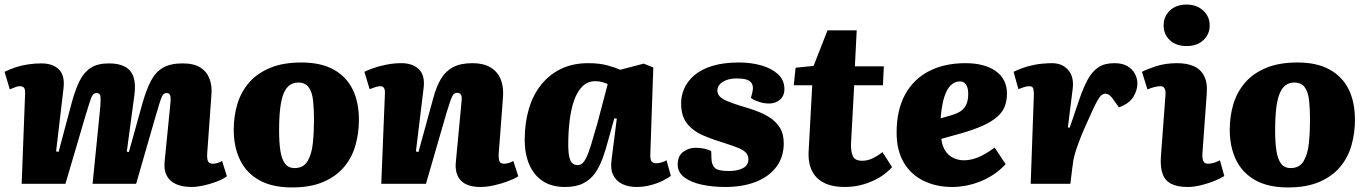

<svg xmlns="http://www.w3.org/2000/svg" viewBox="-24 -806 5998 842"><path d="M416 -339Q418 -368 416.5 -383Q415 -398 399 -398Q389 -398 382.5 -389Q376 -380 369.5 -358.5Q363 -337 351 -299L263 0H71L86 -393Q87 -414 81.5 -421Q76 -428 62 -428Q52 -428 40 -422.5Q28 -417 19 -414L-4 -491Q20 -503 46.5 -511.5Q73 -520 101.5 -524Q130 -528 157 -528Q208 -528 235 -501Q262 -474 254 -414L222 -142L233 -140L292 -361Q307 -415 325.5 -452Q344 -489 374 -508.5Q404 -528 454 -528Q498 -528 525 -513Q552 -498 562 -467Q572 -436 565 -386L532 -141L541 -139L601 -354Q618 -414 638.5 -452.5Q659 -491 691.5 -509.5Q724 -528 777 -528Q826 -528 854.5 -510Q883 -492 895 -460Q907 -428 903 -388L885 -138Q883 -115 887 -101.5Q891 -88 909 -88Q920 -88 929.5 -91Q939 -94 950 -100L971 -33Q952 -19 923.5 -8.5Q895 2 866.5 8Q838 14 816 14Q776 14 748 1.5Q720 -11 707 -36Q694 -61 698 -98L723 -350Q726 -379 722 -388.5Q718 -398 707 -398Q697 -398 691 -390.5Q685 -383 677 -358Q669 -333 654 -281L573 0H382Z M1257 16Q1169 16 1112.5 -16Q1056 -48 1028.5 -105Q1001 -162 1001 -237Q1001 -297 1017 -350Q1033 -403 1068.5 -444Q1104 -485 1161 -508.5Q1218 -532 1298 -532Q1382 -532 1438 -501.5Q1494 -471 1522 -415Q1550 -359 1550 -280Q1550 -223 1535 -169.5Q1520 -116 1485.5 -74.5Q1451 -33 1394.5 -8.5Q1338 16 1257 16ZM1268 -69Q1307 -69 1325 -99.5Q1343 -130 1348 -178.5Q1353 -227 1353 -281Q1353 -328 1349 -365Q1345 -402 1330 -423Q1315 -444 1284 -444Q1263 -444 1247 -433Q1231 -422 1220.5 -397.5Q1210 -373 1205 -332.5Q1200 -292 1200 -233Q1200 -182 1205.5 -145.5Q1211 -109 1225.5 -89Q1240 -69 1268 -69Z M2249 -33Q2234 -23 2205.5 -12Q2177 -1 2144 6.5Q2111 14 2083 14Q2024 14 1997 -14.5Q1970 -43 1975 -95L2000 -360Q2003 -382 1997.5 -390.5Q1992 -399 1982 -399Q1972 -399 1965.5 -392.5Q1959 -386 1952.5 -368Q1946 -350 1935 -314L1844 0H1648L1664 -395Q1665 -412 1660 -420Q1655 -428 1643 -428Q1635 -428 1624 -424.5Q1613 -421 1597 -415L1574 -491Q1585 -497 1611 -506.5Q1637 -516 1670.5 -522.5Q1704 -529 1735 -529Q1786 -529 1813 -502.5Q1840 -476 1834 -422L1800 -142L1811 -139L1877 -379Q1890 -427 1910 -460.5Q1930 -494 1963 -511.5Q1996 -529 2048 -529Q2095 -529 2126 -511Q2157 -493 2171 -460Q2185 -427 2182 -382L2163 -131Q2162 -109 2166.5 -98.5Q2171 -88 2187 -88Q2198 -88 2209 -92Q2220 -96 2227 -100Z M2828 -133Q2827 -113 2831.5 -101.5Q2836 -90 2854 -90Q2865 -90 2878 -94Q2891 -98 2899 -103L2918 -35Q2906 -25 2881.5 -13Q2857 -1 2827 6.5Q2797 14 2767 14Q2733 14 2706 1.5Q2679 -11 2665.5 -37.5Q2652 -64 2658 -106L2681 -286L2670 -287L2643 -190Q2632 -148 2618.5 -111Q2605 -74 2585 -46Q2565 -18 2533.5 -2Q2502 14 2454 14Q2395 14 2356 -12Q2317 -38 2297 -84.5Q2277 -131 2277 -193Q2277 -267 2295.5 -329Q2314 -391 2350 -435.5Q2386 -480 2437.5 -504.5Q2489 -529 2556 -529Q2605 -529 2641 -519Q2677 -509 2696 -500L2799 -527L2841 -510ZM2509 -82Q2520 -82 2528.5 -88.5Q2537 -95 2546.5 -113.5Q2556 -132 2567.5 -169Q2579 -206 2596 -266L2641 -437Q2634 -441 2619 -445.5Q2604 -450 2587 -450Q2553 -450 2530 -427Q2507 -404 2493.5 -365Q2480 -326 2474 -276Q2468 -226 2468 -174Q2468 -136 2473 -116Q2478 -96 2487.5 -89Q2497 -82 2509 -82Z M3173 -56Q3210 -56 3234 -68.5Q3258 -81 3258 -107Q3258 -124 3248 -135.5Q3238 -147 3215.5 -156.5Q3193 -166 3155 -178Q3105 -193 3061 -211.5Q3017 -230 2990 -263Q2963 -296 2963 -353Q2963 -387 2977 -418.5Q2991 -450 3021 -476Q3051 -502 3100 -517Q3149 -532 3218 -532Q3268 -532 3313.5 -519.5Q3359 -507 3387.5 -481Q3416 -455 3416 -415Q3416 -386 3396.5 -369Q3377 -352 3349 -352Q3326 -352 3302.5 -360Q3279 -368 3269 -377L3275 -399Q3283 -430 3268.5 -446Q3254 -462 3207 -462Q3180 -462 3161 -454.5Q3142 -447 3132 -435.5Q3122 -424 3122 -409Q3122 -394 3132.5 -383Q3143 -372 3165.5 -362.5Q3188 -353 3223 -342Q3259 -332 3293 -319.5Q3327 -307 3354 -289Q3381 -271 3397 -244.5Q3413 -218 3413 -177Q3413 -117 3380.5 -74Q3348 -31 3290.5 -8.5Q3233 14 3156 14Q3102 14 3054.5 4Q3007 -6 2977.5 -28Q2948 -50 2948 -85Q2948 -122 2972 -140Q2996 -158 3027 -158Q3048 -158 3067 -153.5Q3086 -149 3095 -143L3096 -110Q3097 -83 3111 -69.5Q3125 -56 3173 -56Z M3465 -509 3544 -517 3605 -673H3733L3725 -515H3852L3848 -432H3722L3708 -176Q3707 -142 3716 -121.5Q3725 -101 3757 -101Q3780 -101 3801.5 -111Q3823 -121 3846 -139L3888 -73Q3867 -49 3835.5 -29.5Q3804 -10 3764.5 2Q3725 14 3680 14Q3600 14 3559.5 -25.5Q3519 -65 3522 -139L3538 -432H3457Z M4210 -529Q4294 -529 4343 -494Q4392 -459 4392 -395Q4392 -365 4382.5 -340Q4373 -315 4350 -294.5Q4327 -274 4288.5 -256Q4250 -238 4190 -221L4104 -197Q4108 -165 4122 -144Q4136 -123 4157.5 -113Q4179 -103 4203 -103Q4225 -103 4248 -110Q4271 -117 4294 -130Q4317 -143 4338 -159L4386 -86Q4362 -60 4333.5 -41Q4305 -22 4273 -9.5Q4241 3 4210.5 8.5Q4180 14 4153 14Q4081 14 4025.5 -13.5Q3970 -41 3939 -94Q3908 -147 3908 -225Q3908 -323 3945 -391Q3982 -459 4050 -494Q4118 -529 4210 -529ZM4222 -395Q4222 -414 4217 -426Q4212 -438 4204 -443.5Q4196 -449 4185 -449Q4164 -449 4146.5 -433Q4129 -417 4117.5 -382Q4106 -347 4101 -287L4146 -300Q4171 -307 4187.5 -317.5Q4204 -328 4213 -346.5Q4222 -365 4222 -395Z M4510 -393Q4510 -405 4507.5 -416.5Q4505 -428 4489 -428Q4479 -428 4467 -424Q4455 -420 4442 -415L4421 -491Q4454 -507 4485.5 -515.5Q4517 -524 4544 -526.5Q4571 -529 4589 -529Q4635 -529 4661 -498.5Q4687 -468 4680 -415L4659 -247L4667 -246L4711 -375Q4728 -424 4747 -458.5Q4766 -493 4793 -511Q4820 -529 4863 -529Q4899 -529 4921 -515.5Q4943 -502 4953.5 -481.5Q4964 -461 4964 -440Q4964 -411 4946.5 -381.5Q4929 -352 4883 -335L4863 -363Q4851 -381 4842.5 -388Q4834 -395 4823 -395Q4815 -395 4807.5 -389.5Q4800 -384 4790.5 -368Q4781 -352 4767.5 -322.5Q4754 -293 4732 -244Q4717 -209 4707.5 -183.5Q4698 -158 4692 -138.5Q4686 -119 4683 -102Q4680 -85 4678 -66L4670 0H4496Z M5087 -388Q5089 -407 5083.5 -417.5Q5078 -428 5065 -428Q5053 -428 5039.5 -424.5Q5026 -421 5008 -414L4984 -491Q5004 -502 5045.5 -515.5Q5087 -529 5139 -529Q5180 -529 5210.5 -516Q5241 -503 5256.5 -473Q5272 -443 5268 -394L5249 -132Q5248 -112 5253 -100Q5258 -88 5274 -88Q5287 -88 5300.5 -92.5Q5314 -97 5326 -103L5345 -34Q5330 -24 5303 -13Q5276 -2 5244 6Q5212 14 5185 14Q5139 14 5112 0Q5085 -14 5074.5 -43.5Q5064 -73 5067 -119ZM5079 -695Q5079 -734 5106.5 -760Q5134 -786 5180 -786Q5210 -786 5232.5 -774Q5255 -762 5268 -741.5Q5281 -721 5281 -695Q5281 -656 5253.5 -630Q5226 -604 5180 -604Q5134 -604 5106.5 -629.5Q5079 -655 5079 -695Z M5625 16Q5537 16 5480.5 -16Q5424 -48 5396.5 -105Q5369 -162 5369 -237Q5369 -297 5385 -350Q5401 -403 5436.5 -444Q5472 -485 5529 -508.5Q5586 -532 5666 -532Q5750 -532 5806 -501.5Q5862 -471 5890 -415Q5918 -359 5918 -280Q5918 -223 5903 -169.5Q5888 -116 5853.5 -74.5Q5819 -33 5762.5 -8.5Q5706 16 5625 16ZM5636 -69Q5675 -69 5693 -99.5Q5711 -130 5716 -178.5Q5721 -227 5721 -281Q5721 -328 5717 -365Q5713 -402 5698 -423Q5683 -444 5652 -444Q5631 -444 5615 -433Q5599 -422 5588.5 -397.5Q5578 -373 5573 -332.5Q5568 -292 5568 -233Q5568 -182 5573.5 -145.5Q5579 -109 5593.5 -89Q5608 -69 5636 -69Z"/></svg>

Font: Literata ExtraBold
Style: Italic
Weight: 800
Italic angle: -2°
Designer: Latin by Veronika Burian and Jose Scaglione. Greek by Irene Vlachou. Cyrillic by Vera Evstafieva
Foundry: TypeTogether
Version: Version 3.002